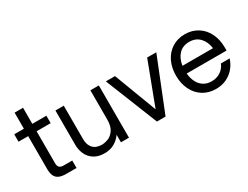

<svg xmlns="http://www.w3.org/2000/svg" viewBox="-66 -1161 2134 1655"><g transform="rotate(-30 1001.0 -334.0)"><path d="M114 -118V-446H18V-520H114V-680H198V-520H338V-446H198V-128Q198 -100 211 -87Q224 -74 252 -74H338V0H236Q191 0 164.5 -12.5Q138 -25 126 -51Q114 -77 114 -118Z M860 0H780V-75Q752 -35 710 -11.5Q668 12 613 12Q550 12 508.5 -15Q467 -42 447.5 -85.5Q428 -129 428 -178V-520H511V-186Q511 -130 541 -97Q571 -64 629 -64Q656 -64 689.5 -76Q723 -88 749.5 -125Q776 -162 776 -229V-520H860Z M930 -520H1021L1181 -97L1341 -520H1432L1224 0H1138Z M1478 -260Q1478 -338 1508 -400Q1538 -462 1593.5 -497Q1649 -532 1721 -532Q1793 -532 1848.5 -497Q1904 -462 1934 -400Q1964 -338 1964 -260V-230H1567Q1572 -180 1591 -143Q1610 -106 1643 -85Q1676 -64 1721 -64Q1772 -64 1810 -89Q1848 -114 1866 -158H1953Q1928 -80 1866.5 -34Q1805 12 1721 12Q1649 12 1593.5 -23Q1538 -58 1508 -120Q1478 -182 1478 -260ZM1721 -456Q1657 -456 1618 -415.5Q1579 -375 1569 -306H1873Q1863 -375 1824 -415.5Q1785 -456 1721 -456Z"/></g></svg>

Font: Aspekta Variable
Style: Regular
Weight: 400
Designer: Ivo Dolenc
Version: Version 2.100